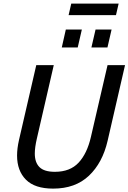

<svg xmlns="http://www.w3.org/2000/svg" viewBox="-20 -1059 728 1088"><path d="M76.7 -177.7Q76.7 -217.3 87.4 -264.6L185.5 -689.9H284.7L189 -274.4Q177.2 -223.6 177.2 -189Q177.2 -138.2 203.9 -111.8Q230.5 -85.4 291 -85.4Q377 -85.4 425.3 -137.2Q473.6 -189 495.1 -282.7L589.4 -689.9H688.5L589.8 -261.2Q561 -136.2 483.9 -63.2Q406.7 9.8 281.2 9.8Q177.2 9.8 127 -40.8Q76.7 -91.3 76.7 -177.7ZM330.1 -790 353 -891.6H443.8L420.4 -790ZM498 -790 521.5 -891.6H612.3L588.9 -790ZM368.7 -973.1 383.8 -1038.6H652.3L637.2 -973.1Z"/></svg>

Font: Acari Sans Medium
Style: Italic
Weight: 500
Italic angle: -13°
Designer: Alfredo Marco Pradil and Stefan Peev
Foundry: Hanken Design Co.
Version: Version 1.045